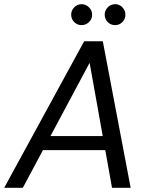

<svg xmlns="http://www.w3.org/2000/svg" viewBox="-35 -897 720 917"><path d="M-15 0 367 -700H456L589 0H500L393 -597L74 0ZM129 -180 164 -247H494L505 -180ZM355 -777Q334 -777 319.5 -791.5Q305 -806 305 -827Q305 -847 319.5 -862Q334 -877 355 -877Q375 -877 390 -862Q405 -847 405 -827Q405 -806 390 -791.5Q375 -777 355 -777ZM515 -777Q494 -777 479.5 -791.5Q465 -806 465 -827Q465 -847 479.5 -862Q494 -877 515 -877Q535 -877 549.5 -862Q564 -847 564 -827Q564 -806 549.5 -791.5Q535 -777 515 -777Z"/></svg>

Font: DM Sans 11pt
Style: Italic
Weight: 400
Italic angle: -10°
Version: Version 4.004;gftools[0.9.30]